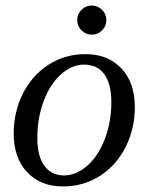

<svg xmlns="http://www.w3.org/2000/svg" viewBox="-20 -668 540 698"><path d="M115.7 -166Q115.7 -100.1 141.4 -65.2Q167 -30.3 212.9 -30.3Q257.3 -30.3 297.6 -65.9Q337.9 -101.6 361.3 -163.3Q384.8 -225.1 384.8 -295.9Q384.8 -363.3 359.1 -398.2Q333.5 -433.1 285.6 -433.1Q241.2 -433.1 201.4 -397.5Q161.6 -361.8 138.7 -300Q115.7 -238.3 115.7 -166ZM208.5 9.8Q127.4 9.8 78.6 -42.2Q29.8 -94.2 29.8 -182.6Q29.8 -261.2 63.5 -328.1Q97.2 -395 157 -433.1Q216.8 -471.2 291.5 -471.2Q372.6 -471.2 421.4 -419.2Q470.2 -367.2 470.2 -278.8Q470.2 -200.2 436.5 -133.3Q402.8 -66.4 343 -28.3Q283.2 9.8 208.5 9.8ZM366.7 -594.7Q366.7 -573.2 351.1 -557.6Q335.4 -542 313.5 -542Q292 -542 276.4 -557.6Q260.7 -573.2 260.7 -594.7Q260.7 -616.7 276.4 -632.3Q292 -647.9 313.5 -647.9Q335.4 -647.9 351.1 -632.3Q366.7 -616.7 366.7 -594.7Z"/></svg>

Font: Liberation Serif
Style: Italic
Weight: 400
Italic angle: -16.333°
Designer: Steve Matteson
Foundry: Ascender Corporation
Version: Version 2.1.5